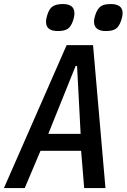

<svg xmlns="http://www.w3.org/2000/svg" viewBox="-26 -954 646 974"><path d="M312 -725H446L509 0H401L385.5 -189H179.5L99.5 0H-6ZM383 -275 365 -619H357.5L219 -275ZM207.5 -843Q207.5 -859 214 -878.5Q224 -910.5 242 -922Q260 -933.5 293 -933.5Q351.5 -933.5 351.5 -886.5Q351.5 -870 345 -850.5Q334.5 -819 317.8 -807.8Q301 -796.5 267.5 -796.5Q207.5 -796.5 207.5 -843ZM451 -844Q451 -859 457.5 -878Q465 -900.5 475 -912.2Q485 -924 499.5 -928.8Q514 -933.5 537 -933.5Q565.5 -933.5 580.8 -922Q596 -910.5 596 -887Q596 -873 589 -851Q578.5 -819.5 561.8 -808Q545 -796.5 511 -796.5Q481.5 -796.5 466.2 -808.5Q451 -820.5 451 -844Z"/></svg>

Font: JuliaMono Medium
Style: Italic
Weight: 500
Italic angle: -9°
Monospace: yes
Designer: cormullion
Foundry: corm
Version: Version 0.054; ttfautohint (v1.8.4)